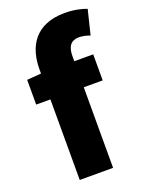

<svg xmlns="http://www.w3.org/2000/svg" viewBox="-152 -888 736 963"><g transform="rotate(-20 216.5 -406.5)"><path d="M433 -793C407 -803 367 -813 317 -813C159 -813 102 -711 102 -591V-568L26 -562V-430H102V0H280V-430H381V-569H280V-596C280 -653 304 -674 343 -674C362 -674 383 -669 401 -662Z"/></g></svg>

Font: Noto Sans CJK KR Black
Style: Regular
Weight: 900
Designer: Ryoko NISHIZUKA (kana & ideographs); Paul D. Hunt (Latin, Greek & Cyrillic); Wenlong ZHANG (bopomofo); Sandoll Communica
Foundry: Adobe Systems Incorporated
Version: Version 1.004;PS 1.004;hotconv 1.0.82;makeotf.lib2.5.63406